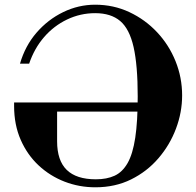

<svg xmlns="http://www.w3.org/2000/svg" viewBox="-20 -784 835 817"><path d="M385.5 13Q317 13 254.9 -11Q192.8 -35 144.5 -80Q96.2 -125 68.1 -189Q40 -253 40 -333V-348H604V-309H223V-183Q223 -101 264 -61Q305 -21 388 -21Q434.4 -21 467.7 -36.3Q501 -51.6 523 -90.1Q545 -128.7 555.5 -197.8Q566 -266.9 566 -373.6Q566 -505.9 548.5 -583.5Q531 -661 491.5 -694.5Q452 -728 385 -728Q321.8 -728 265.4 -701Q209 -674 167.5 -626Q126 -578 104 -513H65Q87 -589 135.5 -645Q184 -701 249 -732.5Q314 -764 385 -764Q463 -764 530.3 -732.5Q597.6 -701 648.3 -647Q699 -593 727 -523.5Q755 -454 755 -378Q755 -306 728.8 -236.5Q702.7 -167 654.1 -110.5Q605.6 -54 537.8 -20.5Q470 13 385.5 13Z"/></svg>

Font: Libre Bodoni
Style: Regular
Weight: 400
Designer: Pablo Impallari, Rodrigo Fuenzalida
Foundry: Impallari Type
Version: Version 2.005;gftools[0.9.23]